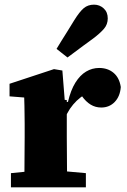

<svg xmlns="http://www.w3.org/2000/svg" viewBox="-20 -805 545 825"><path d="M27 0V-61L128 -71H238L349 -61V0ZM84 0Q85 -30 85 -67Q85 -104 85.5 -143Q86 -182 86 -215V-273Q86 -297 85.5 -315Q85 -333 85 -350Q85 -367 84 -386L21 -391V-445L212 -508L248 -502L258 -376L267 -375V-215Q267 -182 267.5 -143Q268 -104 268 -67Q268 -30 269 0ZM252 -275 232 -367H272Q284 -418 304 -450Q324 -482 350 -497.5Q376 -513 406 -513Q443 -513 468 -492Q493 -471 499 -431Q496 -391 473 -367Q450 -343 415 -343Q390 -343 369.5 -355.5Q349 -368 332 -392L314 -417L362 -407Q324 -391 294.5 -356Q265 -321 252 -275ZM223 -595Q233 -612 244 -629.5Q255 -647 268.5 -668.5Q282 -690 299 -718Q322 -755 340 -770Q358 -785 384 -785Q408 -785 425.5 -769Q443 -753 443 -726Q443 -700 426.5 -681Q410 -662 381 -640Q356 -622 336.5 -607.5Q317 -593 301 -581Q285 -569 270 -558Z"/></svg>

Font: Source Serif 4 ExtraBold
Style: Regular
Weight: 800
Designer: Frank Grießhammer
Foundry: Adobe Systems Incorporated
Version: Version 4.004;hotconv 1.0.116;makeotfexe 2.5.65601